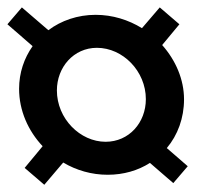

<svg xmlns="http://www.w3.org/2000/svg" viewBox="-36 -543 558 518"><path d="M254.5 -71.5C297.5 -71.5 336.5 -83 368.5 -103.5L431.5 -49L470.5 -94.5L414 -143.5C443.5 -178.5 460.5 -224.5 460.5 -275C460.5 -328.5 438 -380.5 401.5 -421.5L448 -477.5L395 -523L347 -467C310.5 -489.5 267.5 -503 222 -503C173.5 -503 129 -487.5 94.5 -461.5L23 -523L-16 -477.5L52 -418.5C29 -386 15.5 -346.5 15.5 -303.5C15.5 -244.5 40 -190 79 -148.5L30.5 -90L83.5 -44.5L134.5 -104.5C170 -83.5 211 -71.5 254.5 -71.5ZM117.5 -299C117.5 -361.5 162.5 -414 225.5 -414C295.5 -414 357.5 -351 357.5 -275.5C357.5 -212 312 -160.5 249 -160.5C180 -160.5 117.5 -223 117.5 -299Z"/></svg>

Font: Font.Observer
Style: Regular
Weight: 500
Italic angle: 9°
Version: Version 1.001;FEAKit 1.0